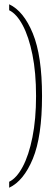

<svg xmlns="http://www.w3.org/2000/svg" viewBox="-20 -765 261 900"><path d="M23 87Q58 70 86.5 16.5Q115 -37 132 -121.5Q149 -206 149 -315Q149 -425 132 -509Q115 -593 86.5 -646.5Q58 -700 23 -717V-745Q91 -713 134 -608Q177 -503 177 -315Q177 -125 134 -21Q91 83 23 115Z"/></svg>

Font: Noto Serif Thai ExtraCondensed Thin
Style: Regular
Weight: 100
Width: 2
Designer: Monotype Design Team
Foundry: Monotype Imaging Inc.
Version: Version 2.001; ttfautohint (v1.8.4.7-5d5b)